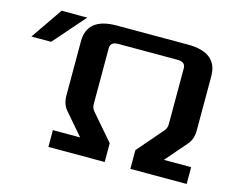

<svg xmlns="http://www.w3.org/2000/svg" viewBox="-108 -799 1162 939"><g transform="rotate(15 472.5 -330.0)"><path d="M205 0V-85H343L249 -194Q225 -222 225 -266V-540Q225 -660 375 -660H735Q885 -660 885 -540V-266Q885 -222 861 -194L767 -85H905V0H620V-95L733 -226Q745 -240 745 -260V-543Q745 -575 705 -575H405Q365 -575 365 -543V-260Q365 -240 377 -226L490 -95V0ZM-15 -500 95 -660H225L85 -500Z"/></g></svg>

Font: Xolonium
Style: Regular
Weight: 400
Designer: Severin Meyer
Version: Version 4.2